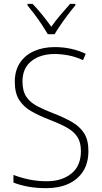

<svg xmlns="http://www.w3.org/2000/svg" viewBox="-20 -969 529 999"><path d="M440 -184Q440 -120 412 -77Q384 -34 335 -12Q286 10 222 10Q168 10 125.5 2Q83 -6 50 -19V-59Q85 -45 129.5 -35.5Q174 -26 223 -26Q302 -26 351.5 -66Q401 -106 401 -183Q401 -229 382 -257.5Q363 -286 325.5 -306.5Q288 -327 233 -348Q181 -368 141.5 -391Q102 -414 79.5 -449.5Q57 -485 57 -543Q57 -602 84 -642.5Q111 -683 158 -703.5Q205 -724 265 -724Q309 -724 350 -715Q391 -706 426 -689L412 -656Q373 -674 335.5 -681Q298 -688 264 -688Q191 -688 144 -651.5Q97 -615 97 -545Q97 -495 117 -465.5Q137 -436 173 -417Q209 -398 256 -380Q313 -358 354 -334.5Q395 -311 417.5 -276Q440 -241 440 -184ZM229 -791Q216 -813 197.5 -841Q179 -869 159 -895.5Q139 -922 123 -941V-949H149Q174 -924 200 -891.5Q226 -859 247 -830Q268 -860 293.5 -890Q319 -920 345 -949H372V-941Q355 -921 334.5 -894Q314 -867 295.5 -840Q277 -813 264 -791Z"/></svg>

Font: Noto Sans Arabic SemCond ExtLt
Style: Regular
Weight: 200
Width: 4
Designer: Monotype Design Team, Nadine Chahine, Nizar Qandah and Khaled Hosny
Foundry: Monotype Imaging Inc.
Version: Version 2.012; ttfautohint (v1.8.4.7-5d5b)